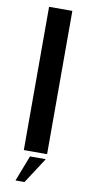

<svg xmlns="http://www.w3.org/2000/svg" viewBox="-104 -826 495 1036"><g transform="rotate(10 143.5 -308.0)"><path d="M77 0V-785H204.5V0ZM61.3 169.2 115.8 27.9H202.3L110.5 169.2Z"/></g></svg>

Font: Anybody ExtraExpanded Medium
Style: Regular
Weight: 500
Width: 8
Designer: Tyler Finck
Foundry: Etcetera Type Company
Version: Version 1.010; ttfautohint (v1.8.3) -l 8 -r 50 -G 200 -x 14 